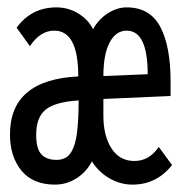

<svg xmlns="http://www.w3.org/2000/svg" viewBox="-20 -489 490 520"><path d="M129 11Q69 11 38 -27Q7 -65 7 -125Q7 -273 192 -282Q192 -406 127 -406Q89 -406 61 -364L25 -414Q65 -469 133 -469Q165 -469 192 -452.5Q219 -436 232 -410Q247 -437 272 -453Q297 -469 323 -469Q386 -469 414 -416.5Q442 -364 442 -268V-229L260 -221V-176Q260 -121 282 -87Q304 -53 344 -53Q384 -53 410 -91L446 -42Q404 11 339 11Q306 11 276.5 -6Q247 -23 229 -52Q214 -23 187 -6Q160 11 129 11ZM260 -283 380 -288Q380 -406 323 -406Q294 -406 277 -374Q260 -342 260 -283ZM133 -56Q160 -56 172.5 -76.5Q185 -97 189 -133Q193 -169 193 -217Q129 -213 103.5 -192Q78 -171 78 -124Q78 -86 92 -71Q106 -56 133 -56Z"/></svg>

Font: Inconsolata SemiCondensed Medium
Style: Regular
Weight: 500
Width: 4
Monospace: yes
Designer: Raph Levien, Cyreal, Brenton Simpson
Foundry: Raph Levien, Cyreal, Google
Version: Version 3.001; ttfautohint (v1.8.2.53-6de2)